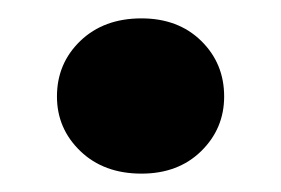

<svg xmlns="http://www.w3.org/2000/svg" viewBox="-20 -184 306 209"><path d="M134 5Q93 5 67.5 -19.5Q42 -44 42 -79Q42 -115 67.5 -139.5Q93 -164 134 -164Q174 -164 199 -139.5Q224 -115 224 -79Q224 -44 199 -19.5Q174 5 134 5Z"/></svg>

Font: DM Sans 17pt Black
Style: Regular
Weight: 900
Version: Version 4.004;gftools[0.9.30]